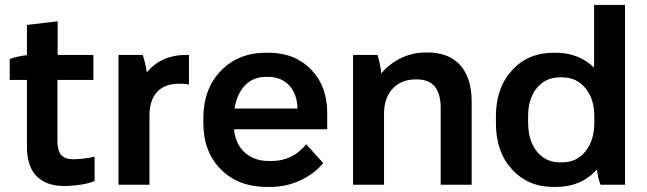

<svg xmlns="http://www.w3.org/2000/svg" viewBox="-20 -740 2593 769"><path d="M236.8 4.9Q165.5 4.9 126.7 -34.2Q87.9 -73.2 87.9 -152.8V-419.9H19V-503.9Q54.7 -516.1 87.9 -519V-640.1L210.9 -654.8V-520H354V-419.9H210V-176.8Q210 -136.2 225.3 -119.1Q240.7 -102.1 272.9 -102.1Q291 -102.1 317.6 -105.2Q344.2 -108.4 358.9 -112.8V-15.1Q337.4 -5.4 302.5 -0.2Q267.6 4.9 236.8 4.9Z M454.6 0V-520H551.8Q564 -481 567.9 -450.2Q627 -520 723.6 -520H736.8V-400.9Q725.1 -404.8 698.7 -404.8Q639.6 -404.8 609.1 -371.8Q578.6 -338.9 578.6 -274.9V0Z M1049.3 8.8Q934.6 8.8 864.5 -61.8Q794.4 -132.3 794.4 -247.1V-267.1Q794.4 -383.3 864.3 -456.1Q934.1 -528.8 1046.4 -528.8H1056.2Q1160.2 -528.8 1225.3 -462.2Q1290.5 -395.5 1290.5 -289.1V-222.2H917.5V-221.2Q922.9 -163.1 960.2 -129.2Q997.6 -95.2 1057.1 -95.2H1067.4Q1152.3 -95.2 1206.5 -162.1L1274.4 -86.9Q1237.8 -42.5 1181.4 -16.8Q1125 8.8 1062.5 8.8ZM919.4 -305.2H1171.4V-308.1Q1169.4 -365.2 1137.5 -398.7Q1105.5 -432.1 1054.2 -432.1H1045.4Q994.6 -432.1 961.7 -398.4Q928.7 -364.7 919.4 -305.2Z M1394 0V-520H1492.2Q1504.4 -477.5 1507.3 -445.8Q1540 -485.4 1586.4 -507.6Q1632.8 -529.8 1686 -529.8H1692.4Q1777.8 -529.8 1823.5 -478.8Q1869.1 -427.7 1869.1 -333V0H1745.1V-307.1Q1745.1 -421.9 1650.4 -421.9H1644Q1586.9 -421.9 1552.5 -384.5Q1518.1 -347.2 1518.1 -284.2V0Z M2197.3 8.8Q2094.7 8.8 2030.5 -61.8Q1966.3 -132.3 1966.3 -245.1V-274.9Q1966.3 -387.7 2030.5 -458.3Q2094.7 -528.8 2197.3 -528.8H2205.1Q2298.3 -528.8 2359.4 -469.2V-720.2H2483.4V0H2385.3Q2374 -28.8 2371.1 -61Q2307.6 8.8 2205.1 8.8ZM2223.1 -89.8H2231.9Q2289.6 -89.8 2325 -133.8Q2360.4 -177.7 2360.4 -250V-273.9Q2360.4 -344.2 2324.7 -387.2Q2289.1 -430.2 2231.9 -430.2H2223.1Q2165 -430.2 2130.1 -387.5Q2095.2 -344.7 2095.2 -273.9V-250Q2095.2 -177.2 2130.1 -133.5Q2165 -89.8 2223.1 -89.8Z"/></svg>

Font: Fixel Text SemiBold
Style: Regular
Weight: 600
Width: 4
Designer: AlfaBravo + MacPaw
Foundry: Kyrylo Tkachov, Marchela Mozhyna, Serhii Makarenko, Maria Weinstein, Zakhar Kryvoshyya
Version: Version 1.211